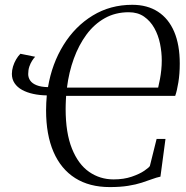

<svg xmlns="http://www.w3.org/2000/svg" viewBox="-20 -771 774 800"><path d="M437.5 8.5Q352.5 8.5 293.2 -29Q234 -66.5 203 -138Q172 -209.5 172 -311.5Q172 -327 172.8 -342.8Q173.5 -358.5 175 -373.5Q144.5 -374 118.2 -379.8Q92 -385.5 72 -396.5Q52 -407.5 40.8 -424.2Q29.5 -441 29.5 -463Q29.5 -478 34.2 -493.8Q39 -509.5 47 -523.2Q55 -537 65 -547L126.5 -534.5Q120.5 -528.5 113.8 -518Q107 -507.5 102.2 -493.5Q97.5 -479.5 97.5 -462.5Q97.5 -447.5 106 -435.2Q114.5 -423 132.8 -415.8Q151 -408.5 180 -408Q196.5 -506 244.8 -583.8Q293 -661.5 366.2 -706.2Q439.5 -751 531 -751Q594 -751 638.2 -722.2Q682.5 -693.5 705.8 -638.8Q729 -584 729 -506Q729 -463.5 723.2 -428Q717.5 -392.5 710 -371.5H255.5Q255 -362.5 254.5 -353.5Q254 -344.5 253.8 -335.5Q253.5 -326.5 253.5 -317.5Q253.5 -217 279.8 -151.8Q306 -86.5 351.2 -55Q396.5 -23.5 453 -23.5Q496 -23.5 528.8 -34.8Q561.5 -46 581.2 -59.5Q601 -73 604.5 -79.5L632.5 -192H669.5L648.5 -35Q632 -31.5 613.2 -24.5Q594.5 -17.5 570.5 -9.8Q546.5 -2 514 3.2Q481.5 8.5 437.5 8.5ZM639 -406Q643 -423 646.5 -441.5Q650 -460 652 -479.8Q654 -499.5 654 -519Q654 -553.5 646.8 -589Q639.5 -624.5 623 -654Q606.5 -683.5 580.2 -701.8Q554 -720 516.5 -720Q460.5 -720 416.5 -695.2Q372.5 -670.5 340.2 -626.8Q308 -583 287.5 -526.5Q267 -470 259 -406Z"/></svg>

Font: Merriweather 120pt Light
Style: Italic
Weight: 300
Italic angle: -7.8°
Version: Version 2.101